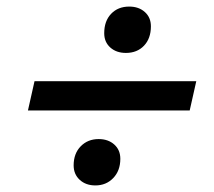

<svg xmlns="http://www.w3.org/2000/svg" viewBox="-20 -611 650 584"><path d="M363 -450Q334 -450 315.5 -466.5Q297 -483 297 -510Q297 -547 318 -569Q339 -591 373 -591Q402 -591 420.5 -574.5Q439 -558 439 -531Q439 -494 418 -472Q397 -450 363 -450ZM577 -364 557 -275H65L85 -364ZM270 -47Q241 -47 222.5 -64Q204 -81 204 -108Q204 -144 225.5 -166Q247 -188 280 -188Q309 -188 327.5 -171.5Q346 -155 346 -128Q346 -92 324.5 -69.5Q303 -47 270 -47Z"/></svg>

Font: Elaine Sans Medium
Style: Italic
Weight: 500
Italic angle: -13°
Designer: Wei Huang
Foundry: Wei Huang
Version: Version 2.001;December 24, 2019;FontCreator 12.0.0.2547 64-b